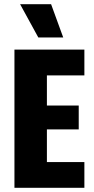

<svg xmlns="http://www.w3.org/2000/svg" viewBox="-20 -897 449 917"><path d="M49 0V-660H204V0ZM155 0V-123H383V0ZM155 -279V-393H356V-279ZM155 -537V-660H383V-537ZM163 -718 76 -877H224L282 -718Z"/></svg>

Font: Bricolage Grotesque 24pt Condensed ExtraBold
Style: Regular
Weight: 800
Width: 3
Designer: Mathieu Triay
Foundry: Atelier Triay
Version: Version 1.001;gftools[0.9.33.dev8+g029e19f]